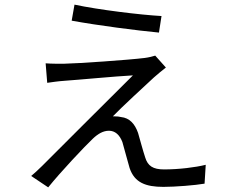

<svg xmlns="http://www.w3.org/2000/svg" viewBox="-20 -771 996 825"><path d="M300.1 -751.1 288 -682.2C403.1 -661.2 568.9 -639.9 663 -631L674 -702.1C584.2 -707 403.1 -729 300.1 -751.1ZM692.8 -480.8 647 -532C638.8 -529.1 619 -524.1 601.9 -522C530.9 -513.1 311.1 -498.2 256 -497.2C229 -497.2 203.1 -496.8 176.1 -498.9L182.9 -415.1C203.8 -418 228 -421.9 258.9 -424C316.8 -427.9 476.2 -443.2 551.1 -447.1C457 -354 198.9 -95.9 160.9 -57.9C142.8 -39.8 126.1 -24.9 114 -14.9L187.1 34.1C241.1 -33 343 -141 378.9 -175.1C400.9 -196 423.3 -209.2 448.2 -209.2C474.1 -209.2 494 -192.1 506 -160.2C514.2 -132.1 528.8 -76 536.9 -49C557.9 13.8 606.2 32 682.2 32C732.2 32 818.9 25.2 859 18.1L864 -62.9C820 -51.8 747.9 -43 685 -43C637.1 -43 615.1 -58.2 604 -94.1C594.1 -123.9 581.3 -171.9 573.2 -199.9C559.3 -239 536.9 -264.2 500 -268.1C492.9 -270.2 481.9 -271 473 -271H464.8C500 -307.9 605.1 -404.8 641 -437.9C652 -447.8 675.8 -467.7 692.8 -480.8Z"/></svg>

Font: Karasuma Gothic
Style: Regular
Weight: 400
Designer: Rasmus Andersson, Ryoko Nishizuka
Foundry: Genbu
Version: Version 1.00